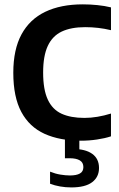

<svg xmlns="http://www.w3.org/2000/svg" viewBox="-20 -622 534 859"><path d="M342.5 7.5Q247.5 7.5 179.5 -23.2Q111.5 -54 75.5 -121Q39.5 -188 39.5 -296.5Q39.5 -400.5 76.2 -468.2Q113 -536 182.5 -569.2Q252 -602.5 350.5 -602.5Q383 -602.5 415.5 -599.2Q448 -596 476.5 -589V-487Q447.5 -494 419.2 -497.2Q391 -500.5 361 -500.5Q298 -500.5 256.2 -480.8Q214.5 -461 193.8 -416.5Q173 -372 173 -297.5Q173 -221 193.8 -176.5Q214.5 -132 255.5 -113.2Q296.5 -94.5 357.5 -94.5Q386 -94.5 416 -99.5Q446 -104.5 476.5 -114V-12Q449 -3 413.8 2.2Q378.5 7.5 342.5 7.5ZM299 216.5Q273 216.5 248.8 212.2Q224.5 208 204 200V146Q227.5 155.5 250.5 159.2Q273.5 163 293 163Q322 163 337.5 154.2Q353 145.5 353 125.5Q353 105 337 95.5Q321 86 292 86H270.5V-10H335V65.5L307 44.5Q362 44.5 392.5 66.2Q423 88 423 129.5Q423 170 392.2 193.2Q361.5 216.5 299 216.5Z"/></svg>

Font: Encode Sans SC SemiCondensed SemiBold
Style: Regular
Weight: 600
Width: 4
Designer: Multiple Designers
Foundry: Impallari Type
Version: Version 3.002